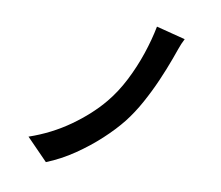

<svg xmlns="http://www.w3.org/2000/svg" viewBox="-86 -876 1172 1017"><g transform="rotate(10 500.0 -367.5)"><path d="M834 -732Q820 -705 809.5 -674.5Q799 -644 790 -620Q769 -562 740.5 -496.5Q712 -431 677 -367.5Q642 -304 602 -253Q560 -200 500.5 -145Q441 -90 370.5 -42Q300 6 223 37L109 -80Q226 -120 324 -189.5Q422 -259 489 -340Q537 -398 574.5 -471.5Q612 -545 638 -622.5Q664 -700 678 -772Z"/></g></svg>

Font: Noto IKEA Simplified Chinese
Style: Bold
Weight: 700
Designer: Monotype Design Team
Foundry: Monotype Imaging Inc.
Version: Version 1.100